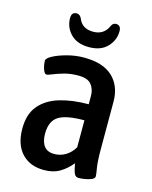

<svg xmlns="http://www.w3.org/2000/svg" viewBox="-110 -786 685 866"><g transform="rotate(15 232.5 -353.5)"><path d="M179 7Q113 7 75 -34Q37 -75 37 -149Q37 -217 71 -257Q105 -297 164 -314.5Q223 -332 298 -332V-371Q298 -402 281 -423.5Q264 -445 220 -445Q183 -445 153.5 -436.5Q124 -428 105 -420Q86 -412 79 -412Q72 -412 66.5 -423Q61 -434 58.5 -448Q56 -462 56 -471Q56 -482 81 -495.5Q106 -509 145 -519.5Q184 -530 224 -530Q313 -530 358 -487.5Q403 -445 403 -372V-155Q403 -92 408 -64Q413 -36 413 -26Q413 -16 398.5 -10Q384 -4 367 -1.5Q350 1 340 1Q325 1 319 -12.5Q313 -26 307 -59Q285 -31 254 -12Q223 7 179 7ZM205 -75Q234 -75 258 -89.5Q282 -104 298 -131V-257Q212 -257 177 -234Q142 -211 142 -153Q142 -116 157.5 -95.5Q173 -75 205 -75ZM232 -581Q176 -581 146 -612Q116 -643 116 -686Q116 -714 140 -714Q155 -714 163 -697Q180 -653 232 -653Q282 -653 302 -698Q309 -714 324 -714Q334 -714 340.5 -707.5Q347 -701 347 -686Q347 -644 317 -612.5Q287 -581 232 -581Z"/></g></svg>

Font: Asap Condensed Medium
Style: Regular
Weight: 500
Width: 3
Designer: Pablo Cosgaya
Foundry: Omnibus-Type
Version: Version 3.001; ttfautohint (v1.8.4.7-5d5b)